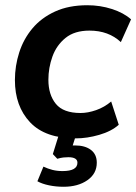

<svg xmlns="http://www.w3.org/2000/svg" viewBox="-20 -519 521 734"><path d="M270 10Q153 10 95 -51.5Q37 -113 37 -213Q37 -267 53.5 -318.5Q70 -370 104 -410.5Q138 -451 190.5 -475Q243 -499 314 -499Q363 -499 408 -484.5Q453 -470 481 -445L442 -358Q395 -402 322 -402Q265 -402 230.5 -374Q196 -346 180.5 -303Q165 -260 165 -214Q165 -157 193.5 -122Q222 -87 288 -87Q316 -87 347.5 -98Q379 -109 405 -131L434 -42Q406 -17 359.5 -3.5Q313 10 270 10ZM223 195Q194 195 167.5 189.5Q141 184 123 174L146 118Q163 126 180.5 130.5Q198 135 219 135Q276 135 276 103Q276 82 241 82Q232 82 222.5 83Q213 84 199 88L182 70L210 -20H276L258 37Q263 37 267 37Q305 37 327.5 54Q350 71 350 103Q350 145 314 170Q278 195 223 195Z"/></svg>

Font: Nunito Sans
Style: Bold Italic
Weight: 700
Italic angle: -9°
Designer: Vernon Adams
Foundry: Vernon Adams
Version: Version 3.006; ttfautohint (v1.8.3)